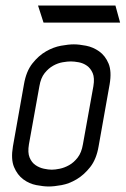

<svg xmlns="http://www.w3.org/2000/svg" viewBox="-20 -671 458 697"><path d="M319 -358Q324 -388 316.5 -405.5Q309 -423 295.5 -432.5Q282 -442 265.5 -445Q249 -448 237 -448Q225 -448 207.5 -445Q190 -442 173 -432.5Q156 -423 142 -405.5Q128 -388 123 -358L85 -147Q80 -117 87.5 -99Q95 -81 109 -71.5Q123 -62 139.5 -58.5Q156 -55 168 -55Q180 -55 197 -58.5Q214 -62 231 -71.5Q248 -81 262 -99Q276 -117 281 -147ZM338 -140Q330 -93 307.5 -64.5Q285 -36 258 -20Q231 -4 203.5 1Q176 6 157 6Q138 6 112 1Q86 -4 64.5 -20Q43 -36 31 -64.5Q19 -93 27 -140L67 -365Q75 -412 97.5 -440.5Q120 -469 147 -484.5Q174 -500 201.5 -505Q229 -510 248 -510Q267 -510 292.5 -505Q318 -500 340 -484.5Q362 -469 374 -440.5Q386 -412 378 -365ZM399 -651 416 -589H138L118 -651Z"/></svg>

Font: Marvel
Style: Bold Italic
Weight: 700
Italic angle: -12°
Designer: Carolina Trebol
Foundry: Carolina Trebol
Version: Version 1.001